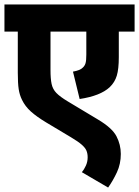

<svg xmlns="http://www.w3.org/2000/svg" viewBox="-20 -642 625 863"><path d="M585 -500H514V-385Q514 -332 505 -302Q496 -272 473 -250Q431 -211 338 -197L308 -320Q341 -326 352 -338Q361 -346 364.5 -358Q368 -370 368 -397V-500H207V-327Q207 -288 212 -264.5Q217 -241 233.5 -224Q250 -207 285 -186L420 -105Q484 -67 503.5 -29.5Q523 8 523 50Q523 95 505.5 132.5Q488 170 466 201L348 132Q358 120 366 102.5Q374 85 374 65Q374 48 368.5 35Q363 22 347 8Q331 -6 299 -25L187 -92Q144 -118 118.5 -141Q93 -164 79 -193Q68 -215 64 -241.5Q60 -268 60 -315V-500H0V-622H585Z"/></svg>

Font: Noto Sans Devanagari UI SemiCondensed ExtraBold
Style: Regular
Weight: 800
Width: 4
Designer: Jelle Bosma - Monotype Design Team
Foundry: Monotype Imaging Inc.
Version: Version 2.004; ttfautohint (v1.8.4.7-5d5b)